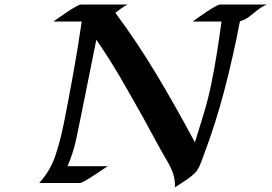

<svg xmlns="http://www.w3.org/2000/svg" viewBox="-20 -794 1178 833"><path d="M1137.7 -774.4Q1116.2 -765.6 1098.1 -751Q1080.1 -736.3 1061.8 -722.2Q1043.5 -708 1021 -701.7Q991.7 -548.8 953.6 -402.8Q915.5 -256.8 860.4 -111.3Q855 -97.2 849.4 -82.5Q843.8 -67.9 835.4 -55.2Q826.7 -42.5 809.1 -28.8Q791.5 -15.1 772.2 -2.7Q752.9 9.8 739.3 18.6Q739.7 -16.6 731 -41.5Q722.2 -66.4 704.6 -96.7Q677.2 -143.1 651.9 -190.4Q626.5 -237.8 600.6 -284.7Q552.7 -370.6 503.2 -455.8Q453.6 -541 397.9 -621.6L335.9 -313Q324.2 -253.4 310.8 -191.2Q297.4 -128.9 272.9 -72.8H446.8Q439.5 -68.4 422.4 -56.6Q405.3 -44.9 385.3 -31.7Q365.2 -18.6 348.6 -9.3Q332 0 326.7 0H150.4Q199.2 -54.7 220.7 -120.1Q242.2 -185.5 256.3 -255.4Q278.3 -366.2 298.3 -477.5Q318.4 -588.9 334.5 -700.7H211.9Q218.8 -705.6 235.6 -717.5Q252.4 -729.5 272.2 -742.7Q292 -755.9 308.6 -765.1Q325.2 -774.4 331.5 -774.4H534.2Q519 -767.6 506.3 -757.8Q493.7 -748 480.5 -738.3Q579.1 -605.5 663.6 -463.6Q748 -321.8 825.7 -176.3Q845.2 -238.8 864.3 -301.8Q883.3 -364.7 896.5 -429.2Q910.2 -496.6 921.1 -564.5Q932.1 -632.3 940.9 -700.7H815.9Q822.8 -705.6 839.6 -717.5Q856.4 -729.5 876 -742.7Q895.5 -755.9 912.1 -765.1Q928.7 -774.4 935.1 -774.4Z"/></svg>

Font: Lugrasimo
Style: Regular
Weight: 400
Designer: The DocRepair Project, Astigmatic (AOETI)
Foundry: Google
Version: Version 1.001